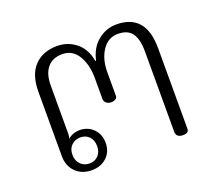

<svg xmlns="http://www.w3.org/2000/svg" viewBox="-92 -622 850 755"><g transform="rotate(-20 333.0 -245.0)"><path d="M81 -84V-354Q81 -425 116 -461.5Q151 -498 211 -498Q256 -498 290 -470.5Q324 -443 333 -391H336Q347 -442 381.5 -470Q416 -498 459 -498Q582 -498 582 -354V-17Q582 1 558 1Q529 1 529 -24V-360Q529 -411 511 -436Q493 -461 452 -461Q411 -461 386.5 -424.5Q362 -388 362 -334V-234Q362 -226 354.5 -221.5Q347 -217 337 -217Q325 -217 316.5 -223.5Q308 -230 308 -243V-328Q308 -385 285 -423Q262 -461 219 -461Q179 -461 157 -435Q135 -409 135 -360V-158Q135 -148 132 -139Q153 -157 184 -157Q219 -155 240 -132Q261 -109 261 -75Q261 -38 236.5 -15Q212 8 174 8Q132 8 106.5 -18Q81 -44 81 -84ZM225 -75Q225 -100 210.5 -114.5Q196 -129 174 -129Q152 -129 137 -114.5Q122 -100 122 -75Q122 -50 137 -35Q152 -20 174 -20Q196 -20 210.5 -34.5Q225 -49 225 -75Z"/></g></svg>

Font: Maitree Light
Style: Regular
Weight: 300
Designer: CadsonDemak Team
Foundry: CadsonDemak
Version: Version 1.001